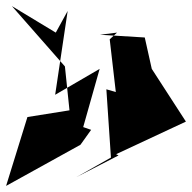

<svg xmlns="http://www.w3.org/2000/svg" viewBox="-30 -576 630 630"><path d="M153 -469 9 -556 183 -358 198 -214 60 -192 -10 34 234 -101 269 -150 243 -159 297 -350 151 -265 192 -540ZM354 -469 330 -447 350 -274 319 -283 334 -59 221 5 359 -66 351 -70 580 -177 468 -350 445 -453 298 -462Z"/></svg>

Font: Asimov Silicon
Style: Regular
Weight: 400
Designer: Google
Version: Version 2.000980; 2014